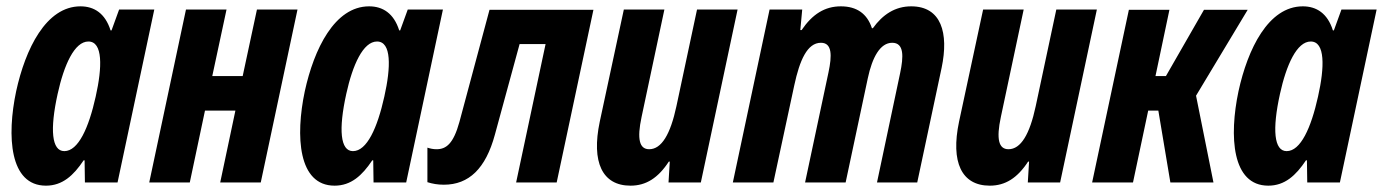

<svg xmlns="http://www.w3.org/2000/svg" viewBox="-20 -576 4365 606"><path d="M125 10C177 10 212 -22 244 -70H247L248 0H351L467 -546H356L332 -480H329C312 -534 277 -556 234 -556C125 -556 60 -421 31 -288C1 -146 10 10 125 10ZM183 -99C143 -99 137 -167 162 -280C182 -371 215 -445 259 -445C305 -445 303 -364 282 -271C260 -172 227 -99 183 -99Z M451 0H579L627 -227H723L675 0H803L919 -546H791L746 -336H650L695 -546H567Z M1036 10C1088 10 1123 -22 1155 -70H1158L1159 0H1262L1378 -546H1267L1243 -480H1240C1223 -534 1188 -556 1145 -556C1036 -556 971 -421 942 -288C912 -146 921 10 1036 10ZM1094 -99C1054 -99 1048 -167 1073 -280C1093 -371 1126 -445 1170 -445C1216 -445 1214 -364 1193 -271C1171 -172 1138 -99 1094 -99Z M1381 7C1460 7 1513 -44 1542 -151L1620 -437H1702L1609 0H1737L1853 -545H1525L1430 -191C1411 -122 1388 -105 1358 -105C1347 -105 1338 -107 1329 -110V-1C1345 4 1361 7 1381 7Z M1970 10C2019 10 2057 -14 2091 -66H2094L2090 0H2192L2308 -546H2180L2115 -241C2096 -152 2068 -105 2029 -105C1998 -105 1990 -137 2005 -207L2077 -546H1949L1873 -192C1846 -64 1881 10 1970 10Z M2293 0H2421L2487 -307C2504 -386 2528 -441 2571 -441C2607 -441 2606 -400 2595 -348L2521 0H2649L2719 -329C2733 -395 2758 -441 2796 -441C2834 -441 2832 -397 2821 -345L2748 0H2875L2952 -362C2975 -472 2951 -556 2856 -556C2805 -556 2766 -530 2735 -487H2732C2717 -533 2684 -556 2634 -556C2583 -556 2544 -531 2510 -481H2506L2512 -546H2409Z M3104 10C3153 10 3191 -14 3225 -66H3228L3224 0H3326L3442 -546H3314L3249 -241C3230 -152 3202 -105 3163 -105C3132 -105 3124 -137 3139 -207L3211 -546H3083L3007 -192C2980 -64 3015 10 3104 10Z M3427 0H3556L3604 -227H3636L3674 0H3810L3755 -274L3918 -545H3780L3660 -336H3627L3671 -545H3543Z M3983 10C4035 10 4070 -22 4102 -70H4105L4106 0H4209L4325 -546H4214L4190 -480H4187C4170 -534 4135 -556 4092 -556C3983 -556 3918 -421 3889 -288C3859 -146 3868 10 3983 10ZM4041 -99C4001 -99 3995 -167 4020 -280C4040 -371 4073 -445 4117 -445C4163 -445 4161 -364 4140 -271C4118 -172 4085 -99 4041 -99Z"/></svg>

Font: Noto Sans ExtraCondensed
Style: Bold Italic
Weight: 700
Width: 2
Italic angle: -12°
Designer: Monotype Design Team
Foundry: Monotype Imaging Inc.
Version: Version 2.013